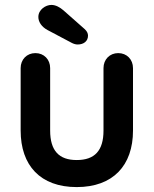

<svg xmlns="http://www.w3.org/2000/svg" viewBox="-20 -751 625 781"><path d="M401 -474V-220C401 -138 365 -100 292 -100C220 -100 184 -138 184 -220V-474C184 -509 159 -535 124 -535C89 -535 64 -509 64 -474V-220C64 -78 144 10 292 10C440 10 521 -78 521 -220V-474C521 -509 496 -535 461 -535C426 -535 401 -509 401 -474ZM338 -606C338 -615 334 -624 324 -633L238 -709C224 -721 207 -731 189 -731C166 -731 136 -712 136 -682C136 -662 149 -642 173 -629L273 -576C281 -572 289 -570 296 -570C321 -570 338 -584 338 -606Z"/></svg>

Font: Hotpoint
Style: Bold
Weight: 700
Designer: Andrew Paglinawan, Luciano Perondi, Riccardo Olocco
Foundry: CAST Cooperativa Anonima Servizi Tipografici
Version: Version 1.000;PS 2.1;hotconv 16.6.51;makeotf.lib2.5.65220